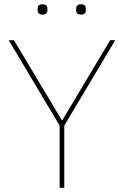

<svg xmlns="http://www.w3.org/2000/svg" viewBox="-20 -888 586 908"><path d="M158 -840V-847Q158 -868 181 -868Q204 -868 204 -847V-840Q204 -819 181 -819Q158 -819 158 -840ZM340 -840V-847Q340 -868 363 -868Q386 -868 386 -847V-840Q386 -819 363 -819Q340 -819 340 -840ZM284 0H262V-294L21 -698H46L272 -320H275L501 -698H525L284 -294Z"/></svg>

Font: IBM Plex Sans Thin
Style: Regular
Weight: 100
Designer: Mike Abbink, Paul van der Laan, Pieter van Rosmalen
Foundry: Bold Monday
Version: Version 3.0